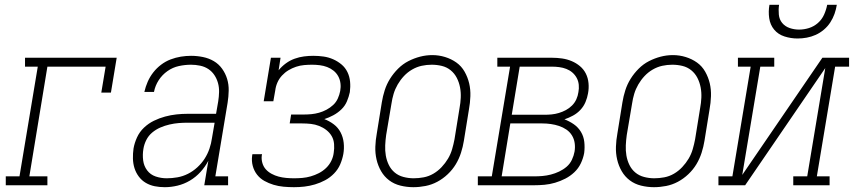

<svg xmlns="http://www.w3.org/2000/svg" viewBox="-20 -770 3549 798"><path d="M4 0V-37H61L137 -493H84V-530H465L441 -385H401L419 -493H177L102 -37H177V0Z M665 8Q643 8 623 4Q603 0 586 -10Q569 -20 557 -36Q545 -52 539 -71Q533 -90 532.5 -111Q532 -132 535 -153Q539 -176 549.5 -199Q560 -222 578.5 -239.5Q597 -257 619.5 -268Q642 -279 666 -285.5Q690 -292 713.5 -294.5Q737 -297 760 -297H878L887 -349Q890 -368 890.5 -387.5Q891 -407 886 -425Q881 -443 871 -458Q861 -473 846 -483Q831 -493 812 -497Q793 -501 774 -501Q749 -501 723.5 -495.5Q698 -490 676 -474.5Q654 -459 639.5 -436.5Q625 -414 620 -388H580Q585 -410 594 -430.5Q603 -451 617 -469Q631 -487 649.5 -501Q668 -515 689 -523Q710 -531 731.5 -534.5Q753 -538 774 -538Q799 -538 823.5 -533Q848 -528 868.5 -516Q889 -504 903 -484.5Q917 -465 924 -442Q931 -419 930.5 -393.5Q930 -368 926 -343L875 -37H928V0H829L846 -102Q833 -77 813.5 -55.5Q794 -34 769.5 -19.5Q745 -5 718 1.5Q691 8 665 8ZM673 -29Q695 -29 717.5 -33Q740 -37 761 -47.5Q782 -58 800 -74.5Q818 -91 830.5 -110.5Q843 -130 850.5 -152Q858 -174 861 -196L872 -260H760Q741 -260 722.5 -258.5Q704 -257 684.5 -252.5Q665 -248 646.5 -240Q628 -232 612.5 -219Q597 -206 588 -188Q579 -170 576 -151Q572 -127 575 -103.5Q578 -80 591.5 -62Q605 -44 627 -36.5Q649 -29 673 -29Z M1202 8Q1180 8 1158.5 6Q1137 4 1117 -2Q1097 -8 1079 -18Q1061 -28 1048.5 -44Q1036 -60 1030.5 -80.5Q1025 -101 1028 -123Q1028 -124 1028.5 -126Q1029 -128 1029 -129H1069Q1069 -128 1069 -127Q1069 -126 1068 -124Q1066 -108 1070.5 -92.5Q1075 -77 1085 -66Q1095 -55 1109 -47.5Q1123 -40 1138 -36Q1153 -32 1169.5 -30.5Q1186 -29 1202 -29Q1219 -29 1236.5 -30.5Q1254 -32 1271.5 -37Q1289 -42 1305.5 -50.5Q1322 -59 1335.5 -72Q1349 -85 1357 -101.5Q1365 -118 1367 -135Q1370 -153 1368.5 -171.5Q1367 -190 1358.5 -204.5Q1350 -219 1336.5 -229.5Q1323 -240 1306.5 -246.5Q1290 -253 1272.5 -255Q1255 -257 1236 -257H1184L1190 -294H1242Q1258 -294 1274 -295.5Q1290 -297 1306 -301.5Q1322 -306 1337 -314Q1352 -322 1364.5 -333.5Q1377 -345 1384 -360.5Q1391 -376 1394 -392Q1397 -408 1395 -424Q1393 -440 1385.5 -453.5Q1378 -467 1366 -476.5Q1354 -486 1339.5 -491.5Q1325 -497 1309 -499Q1293 -501 1277 -501Q1261 -501 1244 -499.5Q1227 -498 1210.5 -492.5Q1194 -487 1179 -478Q1164 -469 1152 -456Q1140 -443 1133 -427Q1126 -411 1124 -394L1116 -349H1076L1106 -530H1146L1138 -478Q1151 -494 1168 -506.5Q1185 -519 1204.5 -526Q1224 -533 1243.5 -535.5Q1263 -538 1282 -538Q1304 -538 1325 -535Q1346 -532 1365 -523.5Q1384 -515 1399.5 -502Q1415 -489 1424 -470.5Q1433 -452 1435 -430.5Q1437 -409 1434 -387Q1430 -368 1422 -349Q1414 -330 1399 -315.5Q1384 -301 1365.5 -291Q1347 -281 1328 -275Q1349 -267 1367 -253.5Q1385 -240 1395.5 -220Q1406 -200 1408.5 -176.5Q1411 -153 1407 -130Q1403 -108 1394 -87Q1385 -66 1368.5 -49Q1352 -32 1331.5 -21Q1311 -10 1289 -3.5Q1267 3 1245.5 5.5Q1224 8 1202 8Z M1698 8Q1671 8 1644.5 1.5Q1618 -5 1597.5 -20.5Q1577 -36 1564 -58.5Q1551 -81 1545 -107Q1539 -133 1540 -160.5Q1541 -188 1546 -215L1567 -345Q1571 -370 1579 -395Q1587 -420 1601 -442.5Q1615 -465 1634.5 -484.5Q1654 -504 1677.5 -516Q1701 -528 1726 -534.5Q1751 -541 1777 -541Q1804 -541 1830 -533Q1856 -525 1877 -510Q1898 -495 1911 -472Q1924 -449 1930 -423.5Q1936 -398 1935 -370Q1934 -342 1929 -315L1908 -185Q1904 -160 1896 -135Q1888 -110 1874.5 -87.5Q1861 -65 1841 -46Q1821 -27 1797.5 -14.5Q1774 -2 1748.5 3Q1723 8 1698 8ZM1699 -29Q1720 -29 1741 -33Q1762 -37 1781 -48Q1800 -59 1815.5 -75.5Q1831 -92 1842 -110.5Q1853 -129 1859 -149.5Q1865 -170 1869 -191L1890 -321Q1894 -342 1895 -364Q1896 -386 1892 -407Q1888 -428 1878.5 -446.5Q1869 -465 1853 -478Q1837 -491 1816.5 -496Q1796 -501 1774 -501Q1753 -501 1732.5 -496.5Q1712 -492 1693 -481Q1674 -470 1659 -454Q1644 -438 1633 -419Q1622 -400 1616 -380Q1610 -360 1607 -339L1585 -209Q1582 -188 1581 -166Q1580 -144 1583.5 -123.5Q1587 -103 1596 -84.5Q1605 -66 1620.5 -53Q1636 -40 1657 -34.5Q1678 -29 1699 -29Z M1966 0V-37H2024L2100 -493H2047V-530H2274Q2295 -530 2316 -527Q2337 -524 2356 -516Q2375 -508 2390.5 -495Q2406 -482 2415 -464Q2424 -446 2426 -424.5Q2428 -403 2424 -382Q2421 -364 2413.5 -346Q2406 -328 2392.5 -313.5Q2379 -299 2361.5 -289.5Q2344 -280 2326 -274Q2347 -266 2365 -253.5Q2383 -241 2394.5 -222Q2406 -203 2408.5 -180Q2411 -157 2408 -134Q2404 -112 2394 -91Q2384 -70 2367 -54Q2350 -38 2329.5 -27.5Q2309 -17 2287 -10.5Q2265 -4 2243 -2Q2221 0 2199 0ZM2107 -293H2243Q2258 -293 2273 -294.5Q2288 -296 2303 -300.5Q2318 -305 2332 -312.5Q2346 -320 2357.5 -331.5Q2369 -343 2375.5 -357.5Q2382 -372 2384 -387Q2387 -402 2385.5 -417.5Q2384 -433 2377 -446Q2370 -459 2359 -468.5Q2348 -478 2334 -483.5Q2320 -489 2304.5 -491Q2289 -493 2274 -493H2140ZM2065 -37H2199Q2217 -37 2234.5 -38.5Q2252 -40 2269.5 -44.5Q2287 -49 2304 -57Q2321 -65 2335 -77Q2349 -89 2357 -106Q2365 -123 2368 -140Q2371 -158 2368.5 -175.5Q2366 -193 2357 -207.5Q2348 -222 2334 -231.5Q2320 -241 2303.5 -246.5Q2287 -252 2269.5 -254.5Q2252 -257 2234 -257H2101Z M2698 8Q2671 8 2644.5 1.5Q2618 -5 2597.5 -20.5Q2577 -36 2564 -58.5Q2551 -81 2545 -107Q2539 -133 2540 -160.5Q2541 -188 2546 -215L2567 -345Q2571 -370 2579 -395Q2587 -420 2601 -442.5Q2615 -465 2634.5 -484.5Q2654 -504 2677.5 -516Q2701 -528 2726 -534.5Q2751 -541 2777 -541Q2804 -541 2830 -533Q2856 -525 2877 -510Q2898 -495 2911 -472Q2924 -449 2930 -423.5Q2936 -398 2935 -370Q2934 -342 2929 -315L2908 -185Q2904 -160 2896 -135Q2888 -110 2874.5 -87.5Q2861 -65 2841 -46Q2821 -27 2797.5 -14.5Q2774 -2 2748.5 3Q2723 8 2698 8ZM2699 -29Q2720 -29 2741 -33Q2762 -37 2781 -48Q2800 -59 2815.5 -75.5Q2831 -92 2842 -110.5Q2853 -129 2859 -149.5Q2865 -170 2869 -191L2890 -321Q2894 -342 2895 -364Q2896 -386 2892 -407Q2888 -428 2878.5 -446.5Q2869 -465 2853 -478Q2837 -491 2816.5 -496Q2796 -501 2774 -501Q2753 -501 2732.5 -496.5Q2712 -492 2693 -481Q2674 -470 2659 -454Q2644 -438 2633 -419Q2622 -400 2616 -380Q2610 -360 2607 -339L2585 -209Q2582 -188 2581 -166Q2580 -144 2583.5 -123.5Q2587 -103 2596 -84.5Q2605 -66 2620.5 -53Q2636 -40 2657 -34.5Q2678 -29 2699 -29Z M2966 0V-37H3024L3100 -493H3047V-530H3198V-493H3140L3065 -43L3398 -530H3509V-493H3451L3375 -37H3428V0H3277V-37H3335L3410 -487L3077 0ZM3295 -610Q3267 -610 3240.5 -618.5Q3214 -627 3197.5 -647Q3181 -667 3177 -694.5Q3173 -722 3178 -750H3218Q3215 -730 3217 -709.5Q3219 -689 3231 -674.5Q3243 -660 3262 -653.5Q3281 -647 3301 -647Q3322 -647 3342.5 -653.5Q3363 -660 3379.5 -674.5Q3396 -689 3405 -709Q3414 -729 3418 -750H3458Q3455 -731 3448.5 -712.5Q3442 -694 3431 -677Q3420 -660 3404 -646.5Q3388 -633 3370 -625Q3352 -617 3333 -613.5Q3314 -610 3295 -610Z"/></svg>

Font: Iosevka Curly Slab XLtObl
Style: Regular
Weight: 200
Italic angle: -9°
Monospace: yes
Designer: Belleve Invis
Foundry: Belleve Invis
Version: Version 11.1.0; ttfautohint (v1.8.3)